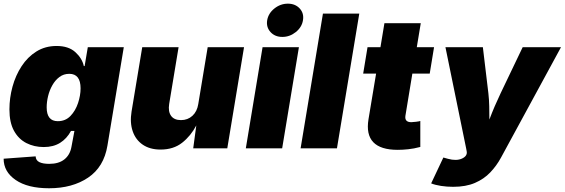

<svg xmlns="http://www.w3.org/2000/svg" viewBox="-25 -801 3050 1037"><path d="M240.2 215.8Q124.5 215.8 59.6 171.1Q-5.4 126.5 -5.4 56.2L167.5 43.5Q168.5 65.4 187.7 74.7Q207 84 240.7 84Q292.5 84 322.8 59.8Q353 35.6 360.8 -7.3L377 -93.8H358.4Q335.9 -52.2 299.6 -29.5Q263.2 -6.8 211.4 -6.8Q159.7 -6.8 117.4 -28.3Q75.2 -49.8 50.5 -94.7Q25.9 -139.6 25.9 -210Q25.9 -272 42.5 -332.8Q59.1 -393.6 91.6 -443.4Q124 -493.2 171.6 -522.9Q219.2 -552.7 280.8 -552.7Q345.2 -552.7 381.8 -519.5Q418.5 -486.3 427.7 -444.3H432.1L449.2 -545.9H643.6L555.2 -14.2Q536.1 101.1 450.9 158.4Q365.7 215.8 240.2 215.8ZM287.1 -146.5Q328.6 -146.5 355.7 -174.8Q382.8 -203.1 396.5 -244.4Q410.2 -285.6 410.2 -323.7Q410.2 -402.3 349.1 -402.3Q318.8 -402.3 295.9 -385Q272.9 -367.7 257.6 -340.3Q242.2 -313 234.6 -281.5Q227.1 -250 227.1 -221.2Q227.1 -146.5 287.1 -146.5Z M842.3 6.8Q784.7 6.8 746.1 -19.5Q707.5 -45.9 691.7 -92.3Q675.8 -138.7 685.5 -198.2L743.2 -545.9H939.5L888.7 -239.3Q882.3 -198.7 898.9 -175.5Q915.5 -152.3 952.6 -152.3Q988.8 -152.3 1014.2 -175.5Q1039.6 -198.7 1045.9 -239.3L1096.7 -545.9H1293L1202.6 0H1018.6L1035.2 -123.5Q1005.9 -67.4 959 -30.3Q912.1 6.8 842.3 6.8Z M1302.7 0 1393.1 -545.9H1589.4L1499 0ZM1500 -601.6Q1460 -601.6 1436 -627.9Q1412.1 -654.3 1418 -691.4Q1424.3 -729 1457 -755.1Q1489.7 -781.2 1529.8 -781.2Q1569.8 -781.2 1593.8 -755.1Q1617.7 -729 1611.3 -691.4Q1605.5 -654.3 1572.8 -627.9Q1540 -601.6 1500 -601.6Z M1915.5 -727.5 1794.9 0H1598.6L1719.2 -727.5Z M2319.3 -545.9 2295.9 -403.3H2202.1L2164.6 -175.3Q2159.7 -141.1 2196.3 -141.1Q2205.1 -141.1 2222.2 -143.3Q2239.3 -145.5 2245.1 -147.5V-7.3Q2210 2 2179.7 5.1Q2149.4 8.3 2123 8.3Q1938 8.3 1965.3 -157.2L2006.3 -403.3H1936.5L1960 -545.9H2029.8L2051.3 -675.8H2247.6L2226.1 -545.9Z M2303.7 189.5 2369.6 49.8 2394 56.6Q2439.9 69.3 2470.2 55.4Q2500.5 41.5 2495.6 16.1L2492.7 0.5L2380.9 -545.9H2583L2612.8 -296.9Q2616.7 -262.2 2617.4 -227.3Q2618.2 -192.4 2618.2 -155.3Q2632.3 -192.9 2647.2 -227.5Q2662.1 -262.2 2678.7 -296.9L2797.9 -545.9H3004.9L2681.2 49.8Q2657.2 94.2 2623 130.1Q2588.9 166 2540 187Q2491.2 208 2422.4 208Q2388.7 208 2356.9 203.1Q2325.2 198.2 2303.7 189.5Z"/></svg>

Font: Inter Black
Style: Italic
Weight: 900
Italic angle: -9.39999°
Designer: Rasmus Andersson
Foundry: rsms
Version: Version 4.000;git-a52131595